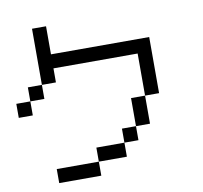

<svg xmlns="http://www.w3.org/2000/svg" viewBox="-95 -1020 1190 1123"><g transform="rotate(-10 500.0 -458.5)"><path d="M0 -416.7V-500H83.3V-416.7ZM750 -416.7V-250H666.7V-416.7ZM750 -666.7H250V-583.3H166.7V-916.7H250V-750H833.3V-416.7H750ZM166.7 0V-83.3H416.7V0ZM166.7 -583.3V-500H83.3V-583.3ZM666.7 -166.7H583.3V-250H666.7ZM416.7 -83.3V-166.7H583.3V-83.3Z"/></g></svg>

Font: Galmuri11 Regular
Style: Regular
Weight: 400
Designer: Minseo Lee (Quiple)
Version: Version 2.356;hotconv 1.1.0;makeotfexe 2.6.0 DEVELOPMENT